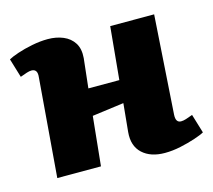

<svg xmlns="http://www.w3.org/2000/svg" viewBox="-84 -629 823 743"><g transform="rotate(-15 328.0 -257.5)"><path d="M384 -214 257 -197 237 0H62L94 -395Q96 -412 90.5 -420Q85 -428 73 -428Q65 -428 54 -424.5Q43 -421 27 -415L4 -491Q16 -498 42.5 -507Q69 -516 102 -522.5Q135 -529 165 -529Q199 -529 226.5 -517.5Q254 -506 269 -482.5Q284 -459 281 -422Q278 -393 274.5 -363Q271 -333 268 -304H392L412 -515H588L562 -120Q561 -104 566 -96Q571 -88 582 -88Q591 -88 602 -91.5Q613 -95 629 -101L652 -25Q640 -18 613 -9Q586 0 553.5 7Q521 14 490 14Q433 14 400.5 -16Q368 -46 373 -101Z"/></g></svg>

Font: Literata ExtraBold
Style: Italic
Weight: 800
Italic angle: -2°
Designer: Latin by Veronika Burian and Jose Scaglione. Greek by Irene Vlachou. Cyrillic by Vera Evstafieva
Foundry: TypeTogether
Version: Version 3.002